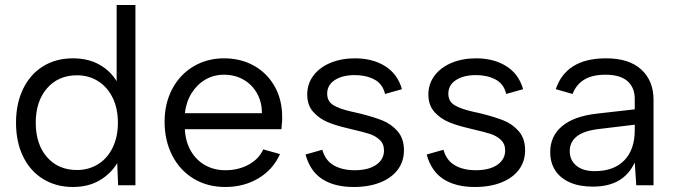

<svg xmlns="http://www.w3.org/2000/svg" viewBox="-20 -740 2697 767"><path d="M44 -250Q44 -326.3 72.3 -384.8Q100.5 -443.3 151.9 -475.1Q203.3 -507 271.1 -507Q331.7 -507 376.5 -482.1Q421.2 -457.1 446 -415.5V-720H521V0H451.9L448.2 -88.5Q422.7 -45.6 377.6 -19.3Q332.4 7 271.1 7Q204.1 7 152.3 -24.9Q100.5 -56.7 72.3 -114.7Q44 -172.7 44 -250ZM451 -250Q451 -307.3 429.8 -350Q408.7 -392.7 371.7 -415.9Q334.8 -439.2 287.5 -439.2Q212.9 -439.2 167.8 -387.2Q122.8 -335.1 122.8 -250Q122.8 -163.9 167.8 -112.3Q212.9 -60.8 287.5 -60.8Q333.8 -60.8 371.2 -83.7Q408.7 -106.6 429.8 -149.8Q451 -192.9 451 -250Z M637.5 -254.3Q637.5 -326.5 668 -384.4Q698.5 -442.3 752.8 -474.6Q807 -507 874.8 -507Q942.2 -507 995 -477.3Q1047.7 -447.5 1077.5 -394.4Q1107.2 -341.3 1107.2 -273.1V-259.6Q1106.5 -250.3 1105.7 -242.1Q1105 -233.9 1104.2 -223.9H718.5Q720.8 -175 742 -137.8Q763.3 -100.6 799.1 -80.3Q834.9 -60 880 -60Q932.6 -60 973.5 -82.4Q1014.4 -104.9 1031.7 -143.2L1098.5 -124.5Q1071.2 -63 1012.9 -28Q954.5 7 880 7Q809 7 754 -26Q699 -59 668.3 -118.5Q637.5 -178 637.5 -254.3ZM874.8 -441.5Q833.9 -441.5 800.5 -422.1Q767.1 -402.6 745.3 -367.7Q723.5 -332.7 718.5 -287.9H1026.2Q1026.5 -331.8 1006.8 -367Q987.2 -402.1 952.8 -421.8Q918.3 -441.5 874.8 -441.5Z M1200.5 -122.8 1267.6 -141.7Q1279.3 -99.1 1313.2 -79.6Q1347.1 -60 1396.3 -60Q1451.9 -60 1482.9 -81.7Q1514 -103.4 1514 -138.9Q1514 -165.3 1496.7 -181.4Q1479.5 -197.6 1454.5 -205.5Q1429.6 -213.3 1386.8 -223.1Q1377.1 -225.8 1368.1 -227.8Q1322.3 -238.3 1288.9 -252.2Q1255.6 -266.1 1231.4 -292.8Q1207.3 -319.6 1207.3 -362.6Q1207.3 -405.3 1232.2 -438.2Q1257 -471 1300.3 -489Q1343.5 -507 1398 -507Q1468.2 -507 1518.2 -475.9Q1568.2 -444.8 1585.7 -383.8L1518.2 -364.6Q1508.4 -405.7 1474.9 -422.8Q1441.3 -440 1397.5 -440Q1347.9 -440 1317.5 -420.2Q1287 -400.4 1287 -365.8Q1287 -335.2 1311.2 -320.3Q1335.4 -305.4 1382.2 -294.6L1413.5 -287.6Q1469 -273.9 1505.6 -259.7Q1542.2 -245.4 1568 -216.2Q1593.7 -186.9 1593.7 -139.4Q1593.7 -95.9 1569.6 -63Q1545.5 -30 1499.9 -11.5Q1454.3 7 1393 7Q1316.5 7 1267.6 -24.4Q1218.8 -55.8 1200.5 -122.8Z M1684.5 -122.8 1751.6 -141.7Q1763.3 -99.1 1797.2 -79.6Q1831.1 -60 1880.3 -60Q1935.9 -60 1966.9 -81.7Q1998 -103.4 1998 -138.9Q1998 -165.3 1980.7 -181.4Q1963.5 -197.6 1938.5 -205.5Q1913.6 -213.3 1870.8 -223.1Q1861.1 -225.8 1852.1 -227.8Q1806.3 -238.3 1772.9 -252.2Q1739.6 -266.1 1715.4 -292.8Q1691.3 -319.6 1691.3 -362.6Q1691.3 -405.3 1716.2 -438.2Q1741 -471 1784.3 -489Q1827.5 -507 1882 -507Q1952.2 -507 2002.2 -475.9Q2052.2 -444.8 2069.7 -383.8L2002.2 -364.6Q1992.4 -405.7 1958.9 -422.8Q1925.3 -440 1881.5 -440Q1831.9 -440 1801.5 -420.2Q1771 -400.4 1771 -365.8Q1771 -335.2 1795.2 -320.3Q1819.4 -305.4 1866.2 -294.6L1897.5 -287.6Q1953 -273.9 1989.6 -259.7Q2026.2 -245.4 2052 -216.2Q2077.7 -186.9 2077.7 -139.4Q2077.7 -95.9 2053.6 -63Q2029.5 -30 1983.9 -11.5Q1938.3 7 1877 7Q1800.5 7 1751.6 -24.4Q1702.8 -55.8 1684.5 -122.8Z M2178 -132.5Q2178 -196.2 2225.5 -236.1Q2273 -275.9 2365.6 -286.2L2515.7 -303.2V-344.7Q2515.7 -390.4 2486.7 -415.9Q2457.6 -441.5 2398.8 -441.5Q2346.7 -441.5 2314.4 -422.2Q2282.1 -402.9 2267.3 -364.6L2200.3 -383.8Q2220.5 -444.5 2270.4 -475.8Q2320.3 -507 2401.2 -507Q2493 -507 2541.8 -462.3Q2590.7 -417.5 2590.7 -340.8V0H2521.7L2515.7 -91Q2493.7 -43.4 2452.3 -18.9Q2410.9 5.5 2348.3 5.5Q2295 5.5 2256.9 -11.1Q2218.8 -27.7 2198.4 -58.6Q2178 -89.5 2178 -132.5ZM2515.7 -220.5V-241.9L2370.5 -224.4Q2312.4 -217.4 2284.2 -195.1Q2256 -172.8 2256 -136.5Q2256 -99.9 2282.5 -78.1Q2308.9 -56.3 2355.7 -56.3Q2432.1 -56.3 2473.9 -99.4Q2515.7 -142.4 2515.7 -220.5Z"/></svg>

Font: AF Albert Sans Medium
Style: Regular
Weight: 500
Designer: Andreas Rasmussen
Foundry: a.Foundry
Version: Version 1.300;Glyphs 3.2 (3231)